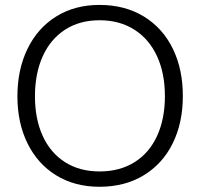

<svg xmlns="http://www.w3.org/2000/svg" viewBox="-20 -731 798 764"><path d="M49.3 -347.7Q49.3 -454.1 89.4 -536.6Q129.4 -619.1 203.4 -665.3Q277.3 -711.4 376 -711.4Q477.1 -711.4 552.5 -665.3Q627.9 -619.1 668 -536.6Q708 -454.1 707.5 -347.7Q707.5 -242.2 667.2 -160.6Q627 -79.1 551.8 -33.4Q476.6 12.2 376 12.2Q277.3 12.2 203.4 -33.4Q129.4 -79.1 89.4 -160.6Q49.3 -242.2 49.3 -347.7ZM636.2 -348.1Q636.2 -439 605 -507.1Q573.7 -575.2 514.9 -612.8Q456.1 -650.4 376 -650.4Q296.9 -650.4 238.8 -612.8Q180.7 -575.2 149.9 -506.8Q119.1 -438.5 119.1 -347.7Q119.1 -257.8 149.9 -190.2Q180.7 -122.6 238.8 -85.7Q296.9 -48.8 376 -48.8Q456.5 -48.8 515.4 -85.7Q574.2 -122.6 605.2 -190.4Q636.2 -258.3 636.2 -348.1Z"/></svg>

Font: Selawik Semilight
Style: Regular
Weight: 300
Designer: Aaron Bell
Foundry: Microsoft Corporation
Version: Version 1.01